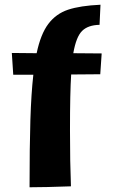

<svg xmlns="http://www.w3.org/2000/svg" viewBox="-20 -790 480 812"><path d="M281 -475Q276 -400 276 -240Q276 -102 280 -2Q168 2 105 2Q105 -170 108.5 -282.5Q112 -395 121 -474H36L30 -566L135 -565Q152 -646 184.5 -689Q217 -732 268 -749Q319 -766 405 -770L401 -685Q352 -684 327 -659Q302 -634 290 -565L410 -564L404 -476Z"/></svg>

Font: Otomanopee
Style: Regular
Weight: 400
Designer: Das Ende der Wildnis
Foundry: Gutenberg Labo
Version: Version 3.000